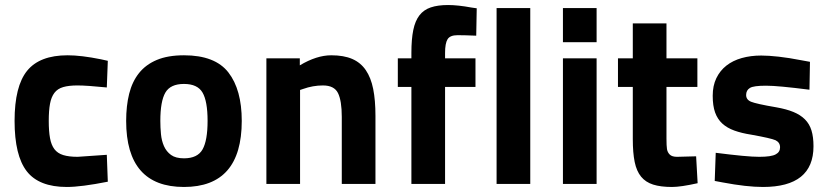

<svg xmlns="http://www.w3.org/2000/svg" viewBox="-20 -732 3292 764"><path d="M249 -512Q303 -512 382 -496L409 -490L405 -384Q365 -388 336 -390Q307 -392 288 -392Q254 -392 231.5 -385.5Q209 -379 196.5 -362.5Q184 -346 179 -319Q174 -292 174 -251Q174 -210 179 -182.5Q184 -155 196.5 -138.5Q209 -122 231.5 -115Q254 -108 289 -108L405 -116L409 -9Q303 12 246 12Q135 12 86.5 -50.5Q38 -113 38 -251Q38 -389 88 -450.5Q138 -512 249 -512Z M712 -512Q836 -512 889 -443.5Q942 -375 942 -251Q942 12 712 12Q482 12 482 -251Q482 -311 494 -359Q506 -407 533 -441Q560 -475 604 -493.5Q648 -512 712 -512ZM712 -102Q766 -102 786 -137.5Q806 -173 806 -251Q806 -329 786 -363.5Q766 -398 712 -398Q658 -398 638 -363.5Q618 -329 618 -251Q618 -225 620.5 -198.5Q623 -172 632.5 -150.5Q642 -129 660.5 -115.5Q679 -102 712 -102Z M1174 -374V0H1040V-500H1173V-472Q1240 -512 1298 -512Q1348 -512 1381.5 -497.5Q1415 -483 1435.5 -453Q1456 -423 1465 -378Q1474 -333 1474 -271V0H1340V-267Q1340 -331 1325 -361.5Q1310 -392 1265 -392Q1225 -392 1186 -378Z M1872 -386H1751V0H1617V-386H1563V-500H1617V-522Q1617 -576 1624.5 -612.5Q1632 -649 1649 -671Q1666 -693 1694 -702.5Q1722 -712 1763 -712Q1802 -712 1856 -702L1877 -699L1875 -590Q1853 -591 1834.5 -591.5Q1816 -592 1801 -592Q1771 -592 1761 -576Q1751 -560 1751 -521V-500H1872Z M2090 0V-700H1956V0Z M2354 0V-500H2220V0ZM2354 -564V-700H2220V-564Z M2755 -500V-386H2632V-181Q2632 -166 2632.5 -155.5Q2633 -145 2634 -139Q2636 -126 2645 -117Q2654 -108 2674 -108L2750 -110L2756 -3Q2689 12 2654 12Q2609 12 2579 2.5Q2549 -7 2531 -29Q2513 -51 2505.5 -87.5Q2498 -124 2498 -178V-386H2439V-500H2498V-639H2632V-500Z M3203 -486 3201 -375Q3138 -383 3095.5 -387Q3053 -391 3028 -391Q2978 -391 2964 -382Q2949 -373 2949 -354Q2949 -335 2969 -327Q2979 -323 3003.5 -317.5Q3028 -312 3069 -305Q3109 -298 3137 -286.5Q3165 -275 3183 -257Q3201 -239 3209 -213Q3217 -187 3217 -150Q3217 12 3016 12Q2951 12 2856 -6L2824 -12L2828 -124Q2891 -116 2933.5 -112Q2976 -108 3001 -108Q3050 -108 3067 -118Q3084 -127 3084 -146Q3084 -165 3066 -174Q3048 -182 2970 -196Q2931 -202 2902 -212.5Q2873 -223 2854 -240.5Q2835 -258 2825.5 -284.5Q2816 -311 2816 -351Q2816 -391 2830.5 -421Q2845 -451 2870.5 -471Q2896 -491 2931.5 -501Q2967 -511 3009 -511Q3038 -511 3078.5 -506.5Q3119 -502 3170 -492Z"/></svg>

Font: Sunflower
Style: Bold
Weight: 700
Designer: JIKJI
Foundry: JIKJI
Version: Version 1.00